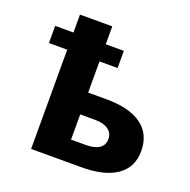

<svg xmlns="http://www.w3.org/2000/svg" viewBox="-128 -844 955 967"><g transform="rotate(20 350.0 -360.0)"><path d="M312 -532V-365H409Q533 -365 598.5 -317.5Q664 -270 664 -179Q664 -92 598 -46Q532 0 409 0H139V-532H41V-624H139V-720H312V-624H409V-532ZM312 -113H392Q438 -113 463 -130Q488 -147 488 -179Q488 -212 462.5 -230Q437 -248 392 -248H312Z"/></g></svg>

Font: Geist ExtBd
Style: Regular
Weight: 400
Designer: Basement.studio, Andrés Briganti, Mateo Zaragoza
Foundry: Basement.studio, Vercel, Andrés Briganti, Guido Ferreyra, Mateo Zaragoza
Version: Version 1.401